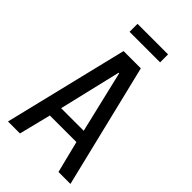

<svg xmlns="http://www.w3.org/2000/svg" viewBox="-256 -938 1022 1022"><g transform="rotate(45 255.0 -427.5)"><path d="M20 0 190 -700H320L490 0H400L355 -180H155L110 0ZM170 -250H340L257 -600H253ZM140 -795V-855H370V-795Z"/></g></svg>

Font: Cuprum
Style: Regular
Weight: 400
Designer: Jovanny Lemonad
Foundry: Jovanny Lemonad
Version: Version 3.000